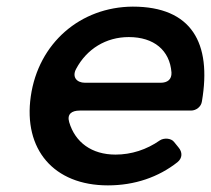

<svg xmlns="http://www.w3.org/2000/svg" viewBox="-20 -556 637 580"><path d="M381 -536C223 -535 96 -426 73 -265C50 -105 142 4 306 4C387 4 459 -21 516 -66C531 -78 532 -96 519 -111L506 -127C497 -139 475 -140 463 -132C423 -104 377 -89 329 -89C257 -89 207 -126 189 -187C182 -211 196 -222 221 -222H557C573 -222 588 -234 590 -250C620 -426 559 -536 381 -536ZM210 -348C242 -408 300 -444 369 -444C445 -444 493 -404 498 -337C499 -316 486 -306 465 -306H237C211 -306 197 -324 210 -348Z"/></svg>

Font: Trueno
Style: RoundIt
Weight: 400
Designer: Julieta Ulanovsky, Jasper
Foundry: Julieta Ulanovsky, Cannot Into Space Fonts
Version: Version 3.001